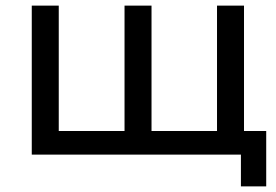

<svg xmlns="http://www.w3.org/2000/svg" viewBox="-20 -550 981 683"><path d="M848 -84H927V113H837V0H93V-530H189V-84H423V-530H519V-84H752V-530H848Z"/></svg>

Font: Montserrat
Style: Regular
Weight: 500
Designer: Julieta Ulanovsky
Foundry: Julieta Ulanovsky
Version: Version 7.200;PS 007.200;hotconv 1.0.88;makeotf.lib2.5.64775